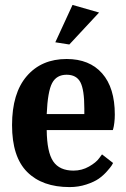

<svg xmlns="http://www.w3.org/2000/svg" viewBox="-20 -750 514 781"><path d="M275 -730 383 -699 262 -569 205 -578ZM251 -446Q210 -446 192 -412Q174 -378 170 -286H323V-309Q323 -385 307 -415.5Q291 -446 251 -446ZM395 -122 440 -87Q438 -83 434 -76.5Q430 -70 415 -53Q400 -36 381.5 -23Q363 -10 331 0.5Q299 11 263 11Q152 11 90.5 -50.5Q29 -112 29 -241Q29 -371 89 -440.5Q149 -510 251 -510Q344 -510 395.5 -451.5Q447 -393 447 -284Q447 -266 445 -250.5Q443 -235 441 -228L439 -221H170Q171 -131 196.5 -93.5Q222 -56 279 -56Q313 -56 342 -72.5Q371 -89 383 -106Z"/></svg>

Font: ArsenalBold
Style: Bold
Weight: 700
Designer: Andrij Shevchenko
Foundry: Stairsfor.com
Version: Version 1.000